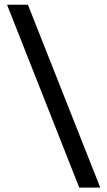

<svg xmlns="http://www.w3.org/2000/svg" viewBox="-20 -692 465 832"><path d="M414.5 121H323.5L10.5 -671.5H101Z"/></svg>

Font: Anek Gujarati Medium
Style: Regular
Weight: 500
Designer: Mrunmayee Ghaisas (Gujarati), Yesha Goshar (Latin)
Foundry: Ek Type
Version: Version 1.003